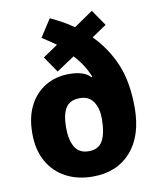

<svg xmlns="http://www.w3.org/2000/svg" viewBox="-86 -835 754 913"><g transform="rotate(-10 291.0 -378.5)"><path d="M217 -767Q247 -753 275 -737.5Q303 -722 328 -704L420 -767L473 -690L402 -642Q469 -574 505 -488Q541 -402 541 -279Q541 -143 473.5 -66.5Q406 10 289 10Q215 10 159 -20Q103 -50 71.5 -106Q40 -162 40 -241Q40 -321 69 -376.5Q98 -432 148 -461Q198 -490 260 -490Q335 -490 364 -456L368 -458Q356 -488 338.5 -515.5Q321 -543 297 -569L210 -511L157 -588L229 -637Q198 -659 162 -682ZM291 -368Q244 -368 223.5 -336.5Q203 -305 203 -240Q203 -182 223.5 -147Q244 -112 291 -112Q338 -112 358 -148Q378 -184 378 -255Q378 -303 357 -335.5Q336 -368 291 -368Z"/></g></svg>

Font: Noto Sans Armenian SemiCondensed ExtraBold
Style: Regular
Weight: 800
Width: 4
Designer: Monotype Design Team
Foundry: Monotype Imaging Inc.
Version: Version 2.008; ttfautohint (v1.8.4.7-5d5b)